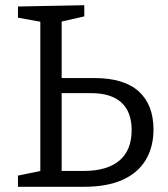

<svg xmlns="http://www.w3.org/2000/svg" viewBox="-20 -718 646 738"><path d="M49 0V-43L146 -63L135 -49V-650L149 -632L49 -650V-693L304 -698V-655L203 -632L217 -650V-401L201 -418H342Q457 -418 513.5 -366.5Q570 -315 570 -220Q570 -153 540 -103Q510 -53 450.5 -26.5Q391 0 302 0ZM217 -46 199 -61H303Q391 -61 438.5 -100.5Q486 -140 486 -218Q486 -288 446.5 -324Q407 -360 330 -360H202L217 -375Z"/></svg>

Font: Pack4
Style: Regular
Weight: 400
Version: Version 2.002